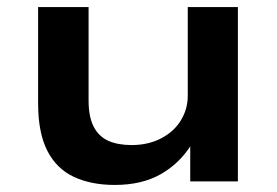

<svg xmlns="http://www.w3.org/2000/svg" viewBox="-20 -514 785 544"><path d="M305 10Q238 10 189 -13Q140 -36 114 -87Q88 -138 88 -221V-494H231V-229Q231 -183 245.5 -155Q260 -127 287 -115Q314 -103 353 -103Q400 -103 436.5 -122Q473 -141 492.5 -173Q512 -205 512 -243V-494H654V0H519V-104H522Q489 -51 435.5 -20.5Q382 10 305 10Z"/></svg>

Font: Nunito Sans 10pt Expanded
Style: Bold
Weight: 700
Width: 7
Designer: Vernon Adams
Foundry: Vernon Adams
Version: Version 3.101;gftools[0.9.27]